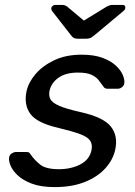

<svg xmlns="http://www.w3.org/2000/svg" viewBox="-20 -753 550 783"><path d="M203 10Q147 10 110 -4Q73 -18 52 -38Q31 -58 23 -78Q15 -98 17 -110Q19 -122 28 -127.5Q37 -133 44 -133H89Q94 -133 97.5 -131.5Q101 -130 105 -123Q120 -101 143.5 -82Q167 -63 220 -63Q270 -63 307.5 -82.5Q345 -102 353 -140Q358 -164 347.5 -179.5Q337 -195 305.5 -206.5Q274 -218 216 -232Q130 -252 103.5 -289Q77 -326 88 -380Q96 -417 125 -451Q154 -485 201.5 -507.5Q249 -530 313 -530Q364 -530 398.5 -517Q433 -504 453 -485Q473 -466 481 -446.5Q489 -427 487 -414Q486 -404 477.5 -397.5Q469 -391 460 -391H419Q406 -391 401 -401Q392 -414 381.5 -427Q371 -440 352 -448.5Q333 -457 298 -457Q248 -457 218.5 -436Q189 -415 182 -383Q178 -363 185.5 -348.5Q193 -334 221.5 -321.5Q250 -309 308 -296Q402 -275 432 -237Q462 -199 450 -143Q441 -101 409 -66Q377 -31 325 -10.5Q273 10 203 10ZM299 -595Q291 -595 284 -597Q277 -599 269 -610L194 -706Q189 -712 189 -718Q189 -724 194 -728.5Q199 -733 206 -733H233Q245 -733 254 -726L322 -669L415 -726Q422 -729 427 -731Q432 -733 438 -733H480Q492 -733 491 -721Q491 -714 482 -707L366 -610Q353 -599 345.5 -597Q338 -595 329 -595Z"/></svg>

Font: Lubike
Style: Italic
Weight: 400
Italic angle: -12°
Foundry: Honoka55
Version: Version 1.000;July 22, 2022;FontCreator 14.0.0.2862 64-bit